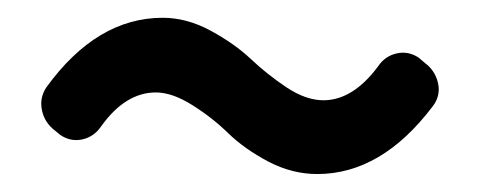

<svg xmlns="http://www.w3.org/2000/svg" viewBox="-20 -480 540 216"><path d="M336.9 -284.2Q308.6 -284.2 281.7 -298.3Q254.9 -312.5 236.8 -330.1Q218.8 -347.7 196.3 -361.8Q173.8 -376 155.3 -376Q121.1 -376 93.8 -337.9Q85.9 -326.2 72.8 -323.2Q59.6 -320.3 47.9 -328.1L42 -333Q30.3 -341.8 27.3 -355.5Q26.4 -359.4 26.4 -363.3Q26.4 -373 32.2 -381.8Q88.9 -460 163.1 -460Q190.4 -460 217.3 -445.3Q244.1 -430.7 262.2 -413.6Q280.3 -396.5 302.2 -381.8Q324.2 -367.2 343.8 -367.2Q377 -367.2 405.3 -405.3Q413.1 -417 426.3 -419.9Q439.5 -422.9 451.2 -415L458 -409.2Q469.7 -400.4 472.7 -386.7Q473.6 -382.8 473.6 -379.9Q473.6 -369.1 466.8 -360.4Q409.2 -284.2 336.9 -284.2Z"/></svg>

Font: Gen Jyuu Gothic L Monospace Medium
Style: Regular
Weight: 500
Designer: [Source Han Sans]
Ryoko NISHIZUKA  (kana & ideographs); Paul D. Hunt (Latin, Greek & Cyrillic); Wenlong ZHANG  (bopomofo
Version: Version 1.002.20150607